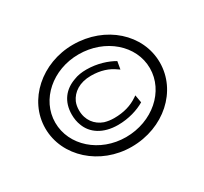

<svg xmlns="http://www.w3.org/2000/svg" viewBox="-103 -607 802 754"><g transform="rotate(-30 298.0 -230.5)"><path d="M41 -231C41 -103 157 1 299 1C446 1 560 -103 560 -231C560 -359 446 -462 299 -462C157 -462 41 -359 41 -231ZM86 -231C86 -335 181 -418 299 -418C419 -418 515 -335 515 -231C515 -127 419 -43 299 -43C181 -43 86 -127 86 -231ZM158 -226C158 -208 161 -191 167 -176C183 -132 227 -100 296 -100C344 -100 388 -114 418 -132L412 -167L403 -161C375 -142 340 -131 296 -131C280 -131 267 -133 253 -137C216 -150 191 -182 191 -226C191 -240 193 -252 198 -264C213 -297 247 -321 299 -321C343 -321 377 -309 403 -290L412 -284L418 -319C389 -336 345 -351 296 -351C274 -351 255 -348 238 -341C190 -324 158 -286 158 -226Z"/></g></svg>

Font: Charger Sport
Style: LitExt
Weight: 300
Designer: Jasper
Foundry: Cannot Into Space Fonts
Version: Version 1.1